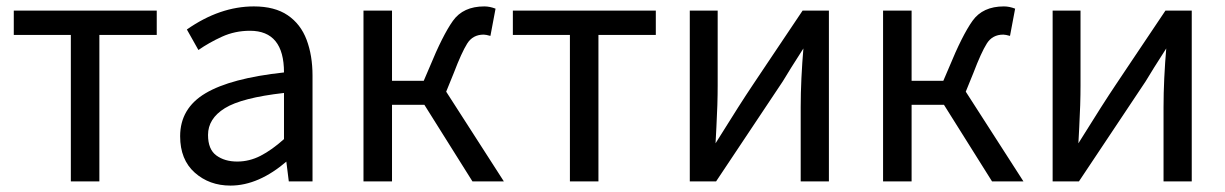

<svg xmlns="http://www.w3.org/2000/svg" viewBox="-20 -560 3821 599"><path d="M290 6H201V-451H23V-527H469V-451H290Z M699 19Q633 19 587.5 -21.5Q542 -62 542 -135Q542 -222 621 -269Q700 -316 866 -334Q866 -464 760 -464Q713 -464 672.5 -445.5Q632 -427 599 -404L563 -468Q666 -540 772 -540Q837 -540 877.5 -512.5Q918 -485 936.5 -436Q955 -387 955 -324V6H881L873 -58H876Q787 19 699 19ZM720 -56Q758 -56 793 -74Q828 -92 866 -126V-270Q734 -255 681.5 -222.5Q629 -190 629 -139Q629 -94 655 -75Q681 -56 720 -56Z M1552 6H1454L1304 -233H1203V6H1114V-527H1203V-308H1302L1320 -350Q1361 -450 1393 -495Q1425 -540 1491 -540Q1508 -540 1526 -533L1510 -448Q1496 -452 1489 -452Q1455 -452 1437.5 -424Q1420 -396 1396 -333L1372 -274Z M1847 6H1758V-451H1580V-527H2026V-451H1847Z M2566 6H2478V-226Q2478 -311 2487 -416H2491L2449 -350L2422 -306L2214 6H2132V-527H2219V-294Q2219 -235 2215 -163L2212 -106H2208Q2256 -183 2282.5 -224.5Q2309 -266 2328.5 -295Q2348 -324 2374 -363L2484 -527H2566Z M3173 6H3075L2925 -233H2824V6H2735V-527H2824V-308H2923L2941 -350Q2982 -450 3014 -495Q3046 -540 3112 -540Q3129 -540 3147 -533L3131 -448Q3117 -452 3110 -452Q3076 -452 3058.5 -424Q3041 -396 3017 -333L2993 -274Z M3698 6H3610V-226Q3610 -311 3619 -416H3623L3581 -350L3554 -306L3346 6H3264V-527H3351V-294Q3351 -235 3347 -163L3344 -106H3340Q3388 -183 3414.5 -224.5Q3441 -266 3460.5 -295Q3480 -324 3506 -363L3616 -527H3698Z"/></svg>

Font: LXGW 975 Gothic SC
Style: Regular
Weight: 400
Version: Version 2.01;February 25, 2021